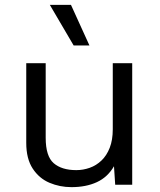

<svg xmlns="http://www.w3.org/2000/svg" viewBox="-20 -760 657 790"><path d="M274 10Q226 10 183.5 -8Q141 -26 114.5 -66.5Q88 -107 88 -172V-500H168V-193Q168 -117 201 -88.5Q234 -60 294 -60Q322 -60 349 -69.5Q376 -79 397.5 -99.5Q419 -120 431.5 -152Q444 -184 444 -228V-500H524V0H454L449 -76Q423 -31 378.5 -10.5Q334 10 274 10ZM272 -740 348 -573H283L185 -740Z"/></svg>

Font: Work Sans
Style: Regular
Weight: 400
Designer: Wei Huang
Foundry: Wei Huang
Version: Version 2.006; ttfautohint (v1.8.1.43-b0c9)